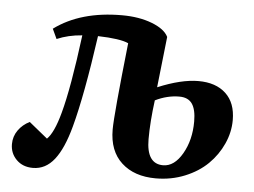

<svg xmlns="http://www.w3.org/2000/svg" viewBox="-44 -582 861 651"><g transform="rotate(5 386.5 -257.0)"><path d="M131.8 -428.2 116.2 -461.9Q205.6 -527.8 346.2 -527.8Q404.3 -527.8 448.2 -511Q492.2 -494.1 504.9 -467.8L485.8 -294.9Q565.4 -328.1 624 -328.1Q683.1 -328.1 717 -296.6Q751 -265.1 751 -206.1Q751 -165 733.2 -125.5Q715.3 -85.9 684.1 -55.2Q652.8 -24.4 606.7 -5.6Q560.5 13.2 507.8 13.2Q434.6 13.2 391.4 -26.4Q348.1 -65.9 348.1 -139.2Q348.1 -188.5 375 -435.1Q346.7 -448.2 271 -450.2Q242.2 -246.6 212.9 -138.2Q192.4 -61.5 162.6 -23.7Q132.8 14.2 89.8 14.2Q55.2 14.2 33.7 -7.3Q12.2 -28.8 12.2 -60.1Q12.2 -86.4 27.1 -107.4Q42 -128.4 65.9 -140.1L128.9 -88.9Q152.3 -111.3 170.9 -180.2Q194.8 -267.1 217.8 -448.2Q170.4 -444.8 131.8 -428.2ZM481.9 -250Q472.2 -176.8 472.2 -117.2Q472.2 -33.2 528.8 -33.2Q566.9 -33.2 594 -80.1Q621.1 -127 621.1 -189.9Q621.1 -231 607.4 -250.5Q593.8 -270 564 -270Q522.5 -270 481.9 -250Z"/></g></svg>

Font: Literata SemiBold
Style: Italic
Weight: 650
Italic angle: -2.39999°
Designer: Latin by Veronika Burian and Jose Scaglione. Greek by Irene Vlachou. Cyrillic by Vera Evstafieva
Foundry: TypeTogether
Version: Version 3.021